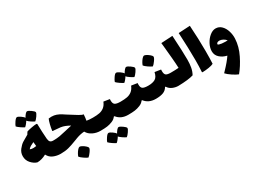

<svg xmlns="http://www.w3.org/2000/svg" viewBox="-51 -1376 3117 2345"><g transform="rotate(-30 1507.0 -204.0)"><path d="M476 -93Q476 -45 470 -22.5Q464 0 449 0Q395 0 347.5 -20Q300 -40 276 -88Q211 -52 148 -52Q103 -66 66.5 -107Q30 -148 30 -205Q30 -256 61.5 -296Q93 -336 123 -355.5Q153 -375 211 -407Q215 -414 221 -424.5Q227 -435 232 -440Q256 -448 301.5 -456.5Q347 -465 373 -465L381 -458Q383 -347 391 -246Q394 -213 407.5 -199.5Q421 -186 449 -186Q465 -186 470.5 -163Q476 -140 476 -93ZM195 -228Q205 -228 235 -232Q231 -260 229 -291Q201 -279 181 -267Q161 -255 146 -237Q167 -228 195 -228ZM375 -498Q356 -506 327 -525.5Q298 -545 284 -561Q274 -543 258 -524Q242 -505 232 -498Q212 -507 181 -528.5Q150 -550 137 -565Q143 -586 167 -621Q191 -656 207 -656Q223 -656 255 -633.5Q287 -611 294 -596Q308 -621 323 -638.5Q338 -656 350 -656Q366 -656 400.5 -631.5Q435 -607 438 -593Q440 -578 416 -544Q392 -510 375 -498Z M1036 -93Q1036 -45 1030 -22.5Q1024 0 1009 0Q953 0 903.5 -24Q854 -48 830 -92Q777 -89 719 -68Q692 -58 669 -49Q608 -25 560 -12.5Q512 0 449 0Q434 0 428 -22.5Q422 -45 422 -93Q422 -140 427.5 -163Q433 -186 449 -186Q503 -186 541.5 -193Q580 -200 643 -215L668 -221L730 -235Q692 -256 666 -266Q638 -277 606 -281.5Q574 -286 523 -289L501 -290L497 -294Q501 -332 512.5 -378.5Q524 -425 535 -447Q556 -450 574 -450Q611 -450 643 -438.5Q675 -427 708 -406L743 -383Q827 -329 870 -303.5Q913 -278 931 -278Q928 -228 921 -193Q958 -186 1009 -186Q1025 -186 1030.5 -163Q1036 -140 1036 -93ZM615 137Q618 124 630.5 101.5Q643 79 659 60.5Q675 42 687 40Q698 38 720.5 50Q743 62 762.5 79.5Q782 97 784 107Q788 122 761.5 159.5Q735 197 717 209Q696 201 662 177.5Q628 154 615 137Z M1427 -93Q1427 -45 1421 -22.5Q1415 0 1400 0Q1298 0 1245 -70H1236Q1215 -40 1177 -25Q1140 -10 1104 -5Q1068 0 1009 0Q994 0 988 -22.5Q982 -45 982 -93Q982 -140 987.5 -163Q993 -186 1009 -186Q1064 -186 1101 -193Q1138 -200 1168 -223Q1198 -246 1217 -292L1301 -279Q1300 -271 1300 -257Q1300 -215 1322 -200.5Q1344 -186 1400 -186Q1416 -186 1421.5 -163Q1427 -140 1427 -93ZM1247 228Q1228 220 1199 200.5Q1170 181 1156 165Q1146 183 1130 202Q1114 221 1104 228Q1084 219 1053 197.5Q1022 176 1009 161Q1015 140 1039 105Q1063 70 1079 70Q1095 70 1127 92.5Q1159 115 1166 130Q1180 105 1195 87.5Q1210 70 1222 70Q1238 70 1272.5 94.5Q1307 119 1310 133Q1312 148 1288 182Q1264 216 1247 228Z M1818 -93Q1818 -45 1812 -22.5Q1806 0 1791 0Q1689 0 1636 -70H1627Q1606 -40 1568 -25Q1531 -10 1495 -5Q1459 0 1400 0Q1385 0 1379 -22.5Q1373 -45 1373 -93Q1373 -140 1378.5 -163Q1384 -186 1400 -186Q1455 -186 1492 -193Q1529 -200 1559 -223Q1589 -246 1608 -292L1692 -279Q1691 -271 1691 -257Q1691 -215 1713 -200.5Q1735 -186 1791 -186Q1807 -186 1812.5 -163Q1818 -140 1818 -93ZM1695 -362Q1676 -370 1647 -389.5Q1618 -409 1604 -425Q1594 -407 1578 -388Q1562 -369 1552 -362Q1532 -371 1501 -392.5Q1470 -414 1457 -429Q1463 -450 1487 -485Q1511 -520 1527 -520Q1543 -520 1575 -497.5Q1607 -475 1614 -460Q1628 -485 1643 -502.5Q1658 -520 1670 -520Q1686 -520 1720.5 -495.5Q1755 -471 1758 -457Q1760 -442 1736 -408Q1712 -374 1695 -362Z M2134 -93Q2134 -45 2128 -22.5Q2122 0 2107 0Q2067 0 2027.5 -17Q1988 -34 1966 -70H1958Q1936 -31 1895 -15.5Q1854 0 1791 0Q1776 0 1770 -22.5Q1764 -45 1764 -93Q1764 -140 1769.5 -163Q1775 -186 1791 -186Q1852 -186 1888.5 -207Q1925 -228 1938 -292L2023 -279Q2022 -271 2022 -256Q2022 -214 2040.5 -200Q2059 -186 2107 -186Q2123 -186 2128.5 -163Q2134 -140 2134 -93ZM1853 -434Q1856 -447 1868.5 -469.5Q1881 -492 1897 -510.5Q1913 -529 1925 -531Q1936 -533 1958.5 -521Q1981 -509 2000.5 -491.5Q2020 -474 2022 -464Q2026 -449 1999.5 -411.5Q1973 -374 1955 -362Q1934 -370 1900 -393.5Q1866 -417 1853 -434Z M2362 -223Q2362 -164 2353 -115Q2344 -66 2321 -25Q2252 -3 2107 0Q2092 0 2086 -22.5Q2080 -45 2080 -93Q2080 -140 2085.5 -163Q2091 -186 2107 -186Q2173 -186 2218 -190Q2216 -250 2208.5 -333Q2201 -416 2193 -498L2187 -557L2348 -566Q2362 -332 2362 -223Z M2439 -2Q2444 -82 2444 -168Q2444 -329 2432 -557L2594 -566Q2607 -374 2607 -202Q2607 -93 2603 -25Q2582 -13 2536 -5.5Q2490 2 2445 3Z M2994 -154Q2989 -45 2935 64Q2881 173 2818 248Q2786 236 2738.5 204.5Q2691 173 2667 146Q2670 142 2674.5 138Q2679 134 2683 129Q2767 42 2809 -21Q2750 -34 2710 -70.5Q2670 -107 2670 -162Q2670 -211 2697 -262.5Q2724 -314 2765.5 -347.5Q2807 -381 2848 -381Q2897 -381 2931 -346.5Q2965 -312 2981 -259Q2997 -206 2994 -154ZM2874 -180Q2896 -180 2906 -181Q2889 -202 2863.5 -215.5Q2838 -229 2814 -229Q2796 -229 2784.5 -221.5Q2773 -214 2773 -200Q2779 -189 2824 -183Q2848 -180 2874 -180Z"/></g></svg>

Font: Lalezar
Style: Regular
Weight: 400
Designer: Borna Izadpanah
Foundry: Borna Izadpanah
Version: Version 1.004